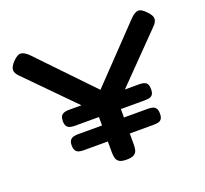

<svg xmlns="http://www.w3.org/2000/svg" viewBox="-122 -847 1073 1004"><g transform="rotate(-20 414.0 -345.0)"><path d="M784 -675Q808 -651 808 -632.5Q808 -614 786 -593L481 -281V-50Q481 -33 477.5 -19.5Q474 -6 461 2.5Q448 11 420 11Q391 11 378.5 2.5Q366 -6 362.5 -20Q359 -34 359 -52V-271L42 -593Q20 -614 20.5 -632.5Q21 -651 44 -675Q70 -702 88.5 -700Q107 -698 130 -676L415 -379L699 -676Q722 -699 740.5 -700.5Q759 -702 784 -675ZM226 -112Q213 -112 201 -114.5Q189 -117 181.5 -127Q174 -137 174 -157Q174 -177 182 -186.5Q190 -196 202 -198.5Q214 -201 227 -201H613Q627 -201 638.5 -198.5Q650 -196 657.5 -186.5Q665 -177 665 -156Q665 -136 658 -126.5Q651 -117 639 -114.5Q627 -112 613 -112ZM226 -248Q213 -248 201 -250.5Q189 -253 181.5 -262.5Q174 -272 174 -292Q174 -318 186.5 -327.5Q199 -337 225 -337H615Q642 -337 653.5 -327.5Q665 -318 665 -292Q665 -272 658 -262.5Q651 -253 639 -250.5Q627 -248 613 -248Z"/></g></svg>

Font: Fredoka Expanded Medium
Style: Regular
Weight: 500
Width: 7
Designer: Ben Nathan
Foundry: Milena B. Brandão, Ben Nathan
Version: Version 2.001